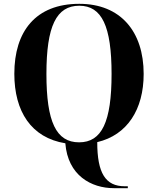

<svg xmlns="http://www.w3.org/2000/svg" viewBox="-20 -745 827 1005"><path d="M577 240H649V230H633C532 230 489 161 489 -1C646 -38 732 -172 732 -358C732 -580 611 -725 395 -725C166 -725 55 -580 55 -359C55 -162 143 -24 322 5C335 173 457 240 577 240ZM394 0C274 0 223 -107 223 -358C223 -608 275 -715 395 -715C513 -715 564 -608 564 -358C564 -107 513 0 394 0Z"/></svg>

Font: Noto Serif Display
Style: Bold
Weight: 700
Designer: Monotype Design Team
Foundry: Monotype Imaging Inc.
Version: Version 2.009